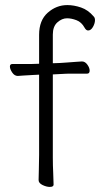

<svg xmlns="http://www.w3.org/2000/svg" viewBox="-20 -726 410 756"><path d="M134 -432 114 -431Q92 -430 71 -428.5Q50 -427 50 -427Q37 -427 28 -440.5Q19 -454 19 -464Q19 -474 29 -474H103L134 -475V-589Q134 -646 168 -676Q202 -706 245 -706Q271 -706 299 -696.5Q327 -687 349 -661Q354 -656 354 -647Q354 -634 346 -620Q338 -606 327 -606Q319 -606 313 -617Q301 -639 281 -646.5Q261 -654 244 -654Q224 -654 206 -638Q188 -622 188 -590V-477L216 -478Q228 -479 245.5 -480Q263 -481 279 -482.5Q295 -484 302 -484H303Q315 -484 324 -471.5Q333 -459 333 -448Q333 -436 323 -436Q316 -436 298 -436Q280 -436 260 -436Q240 -436 227 -435L188 -433V-105Q188 -74 189.5 -45Q191 -16 191 1Q191 10 176 10Q163 10 147.5 2.5Q132 -5 132 -17Q132 -29 133 -59.5Q134 -90 134 -116Z"/></svg>

Font: Moon Stars Kai T Light
Style: Regular
Weight: 300
Designer: GuiWonder
Version: Version 1.101